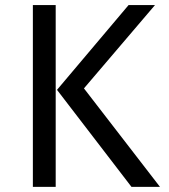

<svg xmlns="http://www.w3.org/2000/svg" viewBox="-20 -726 655 746"><path d="M196.4 -706.2V0H107.7V-706.2ZM490.8 0 201.5 -376.9 479.5 -706.2H582.1L306.2 -382.6L601.5 0Z"/></svg>

Font: Fira Code
Style: Regular
Weight: 400
Designer: Carrois Corporate, Edenspiekermann AG, Nikita Prokopov
Foundry: Carrois Corporate, Edenspiekermann AG, Nikita Prokopov
Version: Version 5.002